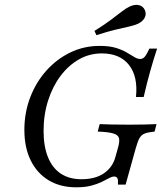

<svg xmlns="http://www.w3.org/2000/svg" viewBox="-20 -775 693 806"><path d="M300 11.3Q233.1 11.3 184.3 -18.1Q135.5 -47.6 108.9 -101.6Q82.3 -155.6 82.3 -229.8Q82.3 -302.4 106.9 -366.5Q131.5 -430.6 175 -479Q218.5 -527.4 275.4 -554.8Q332.3 -582.3 398.4 -582.3Q438.7 -582.3 465.7 -574.2Q492.7 -566.1 511.7 -554.8Q530.6 -543.5 544 -535.5Q557.3 -527.4 568.5 -527.4Q579.8 -527.4 587.9 -537.1Q596 -546.8 607.3 -571H639.5Q625 -527.4 610.9 -477.4Q596.8 -427.4 583.1 -367.7H550.8Q559.7 -454 521.4 -502.4Q483.1 -550.8 407.3 -550.8Q355.6 -550.8 311.7 -525.8Q267.7 -500.8 234.3 -456.5Q200.8 -412.1 181.9 -352.8Q162.9 -293.5 162.9 -225Q162.9 -160.5 181.5 -114.9Q200 -69.4 235.5 -46Q271 -22.6 321.8 -22.6Q380.6 -22.6 416.9 -48Q453.2 -73.4 464.5 -116.1L475.8 -156.5Q483.1 -182.3 479.4 -195.6Q475.8 -208.9 455.2 -214.9Q434.7 -221 390.3 -222.6L398.4 -254Q413.7 -253.2 445.6 -252.4Q477.4 -251.6 522.6 -251.6Q562.9 -251.6 590.7 -252.4Q618.5 -253.2 637.1 -254L629 -222.6Q603.2 -220.2 588.7 -214.9Q574.2 -209.7 566.1 -196Q558.1 -182.3 550 -153.2L507.3 0H475Q476.6 -18.5 473 -26.2Q469.4 -33.9 459.7 -33.9Q450 -33.9 437.5 -27Q425 -20.2 406.9 -11.3Q388.7 -2.4 362.9 4.4Q337.1 11.3 300 11.3ZM384.7 -627.4 376.6 -645.2Q417.7 -671 444.8 -691.1Q471.8 -711.3 490.3 -725.8Q508.9 -740.3 524.2 -747.6Q545.2 -757.3 562.5 -753.6Q579.8 -750 587.9 -733.1Q595.2 -716.9 587.9 -701.6Q580.6 -686.3 560.5 -675.8Q544.4 -668.5 521 -663.3Q497.6 -658.1 464.9 -650.4Q432.3 -642.7 384.7 -627.4Z"/></svg>

Font: Playfair 12pt Light
Style: Italic
Weight: 300
Italic angle: -15.6°
Designer: Claus Eggers Sørensen
Foundry: Claus Eggers Sørensen
Version: Version 2.000;gftools[0.9.28]